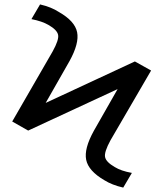

<svg xmlns="http://www.w3.org/2000/svg" viewBox="-20 -769 730 868"><path d="M576.2 12.7 537.1 79.1Q486.3 67.4 452.1 45.9Q379.9 3.9 369.6 -46.4Q359.4 -96.7 404.3 -177.7L511.7 -366.2L107.4 -178.7L35.2 -219.7L217.8 -536.1Q247.1 -588.9 242.7 -611.3Q238.3 -633.8 199.2 -656.2Q170.9 -672.9 122.1 -682.6L161.1 -749Q211.9 -737.3 246.1 -714.8Q318.4 -673.8 328.6 -623.5Q338.9 -573.2 293.9 -492.2L186.5 -303.7L589.8 -491.2L663.1 -450.2L479.5 -134.8Q450.2 -81.1 455.1 -58.6Q460 -36.1 499 -13.7Q527.3 3.9 576.2 12.7Z"/></svg>

Font: Gen Shin Gothic Regular
Style: Regular
Weight: 400
Designer: [Source Han Sans]
Ryoko NISHIZUKA  (kana & ideographs); Paul D. Hunt (Latin, Greek & Cyrillic); Wenlong ZHANG  (bopomofo
Version: Version 1.002.20150607